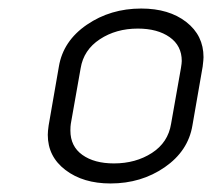

<svg xmlns="http://www.w3.org/2000/svg" viewBox="-20 -729 500 450"><path d="M92 -413Q92 -421 94 -435L118 -573Q128 -633 183.5 -671Q239 -709 311 -709Q376 -709 416.5 -677.5Q457 -646 457 -595Q457 -589 455 -573L431 -435Q421 -375 366 -337Q311 -299 239 -299Q175 -299 133.5 -330.5Q92 -362 92 -413ZM381 -439 404 -569Q406 -581 406 -586Q406 -622 377.5 -642Q349 -662 303 -662Q252 -662 214 -637Q176 -612 169 -569L146 -439Q145 -433 145 -423Q145 -386 173 -366Q201 -346 247 -346Q298 -346 336 -370.5Q374 -395 381 -439Z"/></svg>

Font: K2D ExtraLight
Style: Italic
Weight: 275
Italic angle: -10°
Designer: Katatrad Aksorn Co.,Ltd.
Foundry: Cadson Demak Co.,Ltd.
Version: Version 1.000; ttfautohint (v1.6)